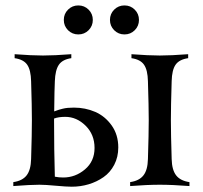

<svg xmlns="http://www.w3.org/2000/svg" viewBox="-20 -689 751 711"><path d="M126 -4.9Q92.8 -4.9 29.3 0V-14.6Q63 -19.5 78.6 -39.6Q94.2 -59.6 95.2 -100.1Q98.1 -193.8 98.1 -244.1Q98.1 -294.4 95.2 -388.2Q94.2 -429.7 80.8 -449.2Q67.4 -468.8 34.2 -473.6V-488.3Q97.7 -483.4 139.2 -483.4Q180.7 -483.4 244.1 -488.3V-473.6Q211.4 -468.8 198 -449.2Q184.6 -429.7 183.1 -388.2Q181.6 -361.3 180.7 -276.4Q181.2 -276.4 187.3 -278.8Q193.4 -281.2 198.5 -282.7Q203.6 -284.2 212.2 -286.4Q220.7 -288.6 231.4 -289.6Q242.2 -290.5 253.9 -290.5Q295.9 -290.5 332.5 -274.7Q369.1 -258.8 393.6 -224.4Q418 -189.9 418 -143.1Q418 -107.4 403.1 -78.9Q388.2 -50.3 363.3 -33Q338.4 -15.6 308.3 -6.6Q278.3 2.4 245.6 2.4Q226.1 2.4 187 -1.2Q147.9 -4.9 126 -4.9ZM183.1 -34.7Q197.8 -31.7 213.9 -31.7Q259.3 -31.7 294.7 -61.8Q330.1 -91.8 330.1 -141.1Q330.1 -190.9 296.9 -223.6Q263.7 -256.3 221.7 -256.3Q196.8 -256.3 180.2 -250V-244.1Q180.2 -132.8 183.1 -34.7ZM676.8 -488.3V-473.6Q643.6 -468.8 630.1 -449.2Q616.7 -429.7 615.7 -388.2Q612.8 -294.4 612.8 -244.1Q612.8 -193.8 615.7 -100.1Q616.7 -59.6 632.3 -39.6Q647.9 -19.5 681.6 -14.6V0Q618.2 -4.9 571.8 -4.9Q525.4 -4.9 461.9 0V-14.6Q495.6 -19.5 511.2 -39.6Q526.9 -59.6 527.8 -100.1Q530.8 -193.8 530.8 -244.1Q530.8 -294.4 527.8 -388.2Q526.9 -429.7 513.4 -449.2Q500 -468.8 466.8 -473.6V-488.3Q530.3 -483.4 571.8 -483.4Q613.3 -483.4 676.8 -488.3ZM231.9 -577.1Q216.3 -592.8 216.3 -615.2Q216.3 -637.7 231.9 -653.3Q247.6 -668.9 270 -668.9Q292.5 -668.9 308.1 -653.3Q323.7 -637.7 323.7 -615.2Q323.7 -592.8 308.1 -577.1Q292.5 -561.5 270 -561.5Q247.6 -561.5 231.9 -577.1ZM402.8 -577.1Q387.2 -592.8 387.2 -615.2Q387.2 -637.7 402.8 -653.3Q418.5 -668.9 440.9 -668.9Q463.4 -668.9 479 -653.3Q494.6 -637.7 494.6 -615.2Q494.6 -592.8 479 -577.1Q463.4 -561.5 440.9 -561.5Q418.5 -561.5 402.8 -577.1Z"/></svg>

Font: Flanker
Style: Regular
Weight: 400
Designer: Flanker
Foundry: Flanker
Version: Version 2.027